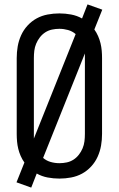

<svg xmlns="http://www.w3.org/2000/svg" viewBox="-20 -804 540 873"><path d="M122 49 55 25 91 -65Q81 -79 74 -95Q67 -111 63 -127.5Q59 -144 57.5 -161Q56 -178 56 -195V-540Q56 -567 60.5 -593Q65 -619 76 -643.5Q87 -668 105.5 -688Q124 -708 147 -720.5Q170 -733 196.5 -738Q223 -743 250 -743Q277 -743 303.5 -738Q330 -733 353 -720L378 -784L445 -760L409 -670Q419 -656 426 -640Q433 -624 437 -607.5Q441 -591 442.5 -574Q444 -557 444 -540V-195Q444 -168 439.5 -142Q435 -116 424 -91.5Q413 -67 394.5 -47Q376 -27 353 -14.5Q330 -2 303.5 3Q277 8 250 8Q223 8 196.5 3Q170 -2 147 -15ZM134 -174 324 -649Q309 -662 289.5 -667.5Q270 -673 250 -673Q233 -673 216.5 -669.5Q200 -666 186 -657Q172 -648 161.5 -634.5Q151 -621 144.5 -605.5Q138 -590 136 -573.5Q134 -557 134 -540V-195Q134 -190 134 -184.5Q134 -179 134 -174ZM250 -62Q267 -62 283.5 -65.5Q300 -69 314 -78Q328 -87 338.5 -100.5Q349 -114 355.5 -129.5Q362 -145 364 -161.5Q366 -178 366 -195V-540Q366 -545 366 -550.5Q366 -556 366 -561L176 -86Q191 -73 210.5 -67.5Q230 -62 250 -62Z"/></svg>

Font: Iosevka SS04
Style: Regular
Weight: 400
Monospace: yes
Designer: Belleve Invis
Foundry: Belleve Invis
Version: Version 19.0.0; ttfautohint (v1.8.4)